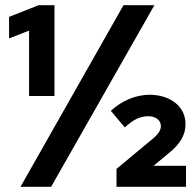

<svg xmlns="http://www.w3.org/2000/svg" viewBox="-20 -720 755 740"><path d="M92 -350V-602L15 -572V-655L129 -700H190V-350ZM59 0 456 -700H575L177 0ZM429 0V-69L572 -188Q585 -199 592.5 -210.5Q600 -222 600 -234Q600 -251 586.5 -261.5Q573 -272 552 -272Q528 -272 507 -262Q486 -252 461 -229L407 -293Q474 -353 556 -355Q618 -354 656.5 -323Q695 -292 695 -240Q695 -181 632 -131L572 -81H697V0Z"/></svg>

Font: Red Hat Display Black
Style: Regular
Weight: 900
Designer: Pentagram, MCKL
Foundry: Pentagram, MCKL
Version: Version 1.023; ttfautohint (v1.8.3)